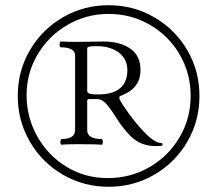

<svg xmlns="http://www.w3.org/2000/svg" viewBox="-20 -737 842 744"><path d="M48.8 -365.2Q48.8 -461.9 95.9 -542.5Q143.1 -623 223.6 -669.9Q304.2 -716.8 400.9 -716.8Q497.6 -716.8 578.1 -669.9Q658.7 -623 705.8 -542.5Q752.9 -461.9 752.9 -365.2Q752.9 -268.6 705.8 -187.7Q658.7 -106.9 577.9 -60.1Q497.1 -13.2 400.9 -13.2Q304.2 -13.2 223.4 -60.3Q142.6 -107.4 95.7 -188.2Q48.8 -269 48.8 -365.2ZM718.8 -365.7Q718.8 -452.6 676.5 -525.4Q634.3 -598.1 561.3 -640.6Q488.3 -683.1 400.9 -683.1Q314.5 -683.1 241.5 -640.6Q168.5 -598.1 125.7 -525.9Q83 -453.6 83 -368.7Q83 -282.7 124.3 -208.7Q165.5 -134.8 237.5 -90.8Q309.6 -46.9 397.5 -46.9Q485.8 -46.9 559.6 -89.6Q633.3 -132.3 676 -205.3Q718.8 -278.3 718.8 -365.7ZM449.7 -252.4 444.3 -259.3Q438.5 -267.6 431.2 -279.8Q410.6 -313 393.3 -333Q376 -353 356 -353H324.2Q321.3 -353 319.6 -351.3Q317.9 -349.6 317.9 -346.2V-232.9Q317.9 -198.2 374.5 -198.2Q377 -198.2 377.9 -192.6Q378.9 -187 377.9 -181.6Q377 -176.3 374.5 -176.3Q354.5 -178.2 296.4 -178.2H275.4Q235.8 -178.2 218.3 -176.3Q215.3 -176.3 214.4 -181.6Q213.4 -187 214.6 -192.6Q215.8 -198.2 218.3 -198.2Q244.6 -198.2 257.8 -207Q271 -215.8 271 -232.9V-521.5Q271 -553.7 215.3 -553.7Q212.4 -553.7 211.4 -559.3Q210.4 -564.9 211.7 -570.6Q212.9 -576.2 215.3 -576.2Q249 -574.7 277.3 -574.7L316.9 -575.2L379.9 -576.2Q444.8 -576.2 484.6 -548.8Q524.4 -521.5 524.4 -466.3Q524.4 -439.9 515.4 -420.9Q506.3 -401.9 489.3 -388.4Q472.2 -375 445.8 -364.7Q443.8 -364.3 443.1 -362.5Q442.4 -360.8 442.4 -357.9Q442.4 -354.5 444.8 -349.6Q454.1 -331.1 481.4 -293.9Q508.8 -256.8 533.7 -230.5Q555.7 -206.5 573.7 -194.6Q591.8 -182.6 605.5 -182.6Q607.4 -182.6 608.6 -181.2Q609.9 -179.7 609.9 -177.2Q609.9 -174.8 608.6 -173.3Q607.4 -171.9 605.5 -171.9Q599.6 -171.9 593.3 -171.4Q590.8 -170.9 585.9 -170.9Q553.7 -170.9 530.5 -180.2Q507.3 -189.5 489.3 -206.5Q471.2 -223.6 449.7 -252.4ZM473.6 -466.3Q473.6 -494.1 458.5 -514.9Q443.4 -535.6 417 -546.9Q390.6 -558.1 357.4 -558.1Q339.8 -558.1 331.5 -557.1Q323.2 -556.2 320.6 -554.2Q317.9 -552.2 317.9 -548.8V-384.8Q317.9 -378.9 323 -376Q328.1 -373 336.4 -372.1Q344.7 -371.1 356.9 -371.1H360.4Q417 -371.1 445.3 -395Q473.6 -418.9 473.6 -466.3Z"/></svg>

Font: Junicode Two Beta VF
Style: Regular
Weight: 400
Designer: Peter S. Baker
Foundry: Briery Creek Software
Version: Version 1.031 beta; ttfautohint (v1.8.1.43-b0c9)